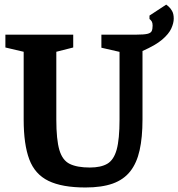

<svg xmlns="http://www.w3.org/2000/svg" viewBox="-20 -799 777 837"><path d="M352.6 18.3Q250.4 18.3 191.3 -10.5Q132.1 -39.3 107.7 -104.3Q83.2 -169.3 83.2 -278V-573.3L3.5 -592V-648H299.2V-592L225.5 -573.3V-278Q225.5 -190.6 238.8 -145.3Q252.1 -100 284.2 -84.4Q316.4 -68.7 371.7 -68.7Q420 -68.7 448.1 -85.3Q476.2 -102 488.7 -147.1Q501.1 -192.2 501.1 -278V-572.9L422 -591V-648H576.2Q607.8 -648 622.6 -651.5Q637.4 -655 641.3 -663.6Q645.3 -672.2 645.3 -687.2Q645.3 -698.9 641.7 -705.2Q638 -711.5 631.7 -716.1V-731.1L704.6 -778.9Q707.1 -777.1 714.9 -770.6Q722.6 -764.1 730 -751.4Q737.4 -738.7 737.4 -717.7Q737.4 -698.4 726.7 -674.8Q716 -651.1 686.8 -626.2Q657.5 -601.3 601.2 -576.8V-278Q601.2 -200.1 588.7 -144.2Q576.3 -88.2 547.7 -52Q519.1 -15.8 471.3 1.3Q423.4 18.3 352.6 18.3Z"/></svg>

Font: Faustina Light
Style: Regular
Weight: 300
Designer: Alfonso Garcia
Foundry: http://www.omnibus-type.com
Version: Version 1.200